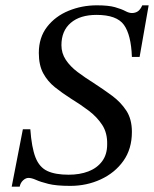

<svg xmlns="http://www.w3.org/2000/svg" viewBox="-20 -687 579 722"><path d="M54 15H24L66 -201H94Q99 -132 113.5 -95Q128 -58 158 -44Q188 -30 238 -30Q280 -30 312.5 -42.5Q345 -55 364 -80.5Q383 -106 383 -144Q384 -187 364.5 -217Q345 -247 314 -270.5Q283 -294 247 -316Q214 -337 186.5 -359Q159 -381 142.5 -411.5Q126 -442 126 -488Q126 -546 157 -586Q188 -626 238 -646.5Q288 -667 344 -667Q388 -667 412.5 -660Q437 -653 451 -645.5Q465 -638 476 -638Q489 -638 498.5 -644.5Q508 -651 515 -667H539L505 -473H476Q473 -556 446 -593.5Q419 -631 343 -631Q281 -631 246 -601Q211 -571 211 -517Q211 -487 227.5 -462Q244 -437 272 -416Q300 -395 332 -375Q369 -351 401.5 -327Q434 -303 455 -271Q476 -239 476 -191Q476 -127 444 -82Q412 -37 359 -12.5Q306 12 244 12Q192 12 162 4.5Q132 -3 115.5 -10.5Q99 -18 87 -18Q77 -18 67 -9Q57 0 54 15Z"/></svg>

Font: STIX Two Text
Style: Italic
Weight: 400
Italic angle: -12°
Designer: Ross Mills, John Hudson & Paul Hanslow, Tiro Typeworks Ltd; with prior portions MicroPress Inc. and Coen Hoffman, Elsevi
Foundry: Tiro Typeworks Ltd
Version: Version 2.13 b171